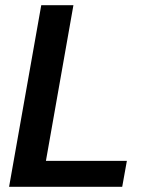

<svg xmlns="http://www.w3.org/2000/svg" viewBox="-20 -720 590 740"><path d="M15 0H451L469 -100H157L263 -700H139Z"/></svg>

Font: Uncut Sans Semibold
Style: Italic
Weight: 600
Italic angle: -10°
Designer: Kasper Nordkvist
Foundry: Uncut Type
Version: Version 1.111;FEAKit 1.0